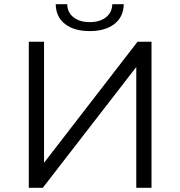

<svg xmlns="http://www.w3.org/2000/svg" viewBox="-20 -900 864 920"><path d="M118 0V-700H191V-120L639 -700H706V0H633V-579L185 0ZM410 -751Q335 -751 291.5 -785Q248 -819 247 -880H302Q303 -840 332.5 -817Q362 -794 410 -794Q458 -794 487.5 -817Q517 -840 518 -880H573Q572 -819 528 -785Q484 -751 410 -751Z"/></svg>

Font: MOST Montserrat
Style: Regular
Weight: 400
Designer: Julieta Ulanovsky
Foundry: Julieta Ulanovsky
Version: Version 8.000;March 11, 2024;FontCreator 15.0.0.2926 64-bit